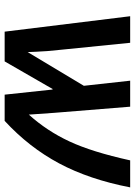

<svg xmlns="http://www.w3.org/2000/svg" viewBox="103 -683 580 826"><g transform="rotate(90 393.0 -270.0)"><path d="M116.2 0 49.8 -540H164.1L194.8 -234.9Q200.7 -184.1 202.6 -135.3L204.1 -99.1L349.1 -340.8L327.1 -540H439L465.3 -214.8L473.1 -104Q543.5 -182.1 588.6 -279.1Q633.8 -376 669.9 -540H786.1Q752 -363.8 682.9 -234.4Q613.8 -105 500 0H387.2L365.2 -206.1H362.8L244.1 0Z"/></g></svg>

Font: Open Sans Semibold
Style: Italic
Weight: 600
Italic angle: -12°
Foundry: Ascender Corporation
Version: Version 1.10